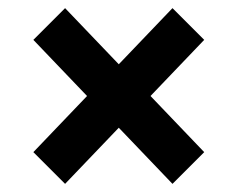

<svg xmlns="http://www.w3.org/2000/svg" viewBox="-20 -566 560 472"><path d="M140 -114 272 -252 404 -114 482 -192 350 -330 482 -468 404 -546 272 -408 140 -546 62 -468 194 -330 62 -192Z"/></svg>

Font: Source Sans Pro Black
Style: Italic
Weight: 900
Italic angle: -11°
Designer: Paul D. Hunt
Foundry: Adobe Systems Incorporated
Version: Version 3.006;hotconv 1.0.111;makeotfexe 2.5.65597